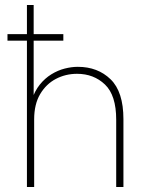

<svg xmlns="http://www.w3.org/2000/svg" viewBox="-20 -750 595 770"><path d="M10 -587V-613H234V-587ZM88 0V-730H115V-348H107Q119 -385 139.5 -410.5Q160 -436 186 -452Q212 -468 239.5 -475Q267 -482 292 -482Q372 -482 423.5 -432Q475 -382 475 -272V0H446V-270Q446 -368 401 -411Q356 -454 289 -454Q243 -454 204 -433.5Q165 -413 141 -372.5Q117 -332 117 -271V0Z"/></svg>

Font: SUSE Thin
Style: Regular
Weight: 250
Designer: Rene Bieder
Foundry: SUSE
Version: Version 1.000